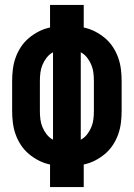

<svg xmlns="http://www.w3.org/2000/svg" viewBox="-20 -755 540 775"><path d="M182 0V-91Q158 -96 136.5 -107Q115 -118 96.5 -133.5Q78 -149 64.5 -169.5Q51 -190 43 -212.5Q35 -235 32 -259Q29 -283 29 -307V-428Q29 -452 32 -476Q35 -500 43 -522.5Q51 -545 64.5 -565.5Q78 -586 96.5 -601.5Q115 -617 136.5 -628Q158 -639 182 -644V-735H318V-644Q342 -639 363.5 -628Q385 -617 403.5 -601.5Q422 -586 435.5 -565.5Q449 -545 457 -522.5Q465 -500 468 -476Q471 -452 471 -428V-307Q471 -283 468 -259Q465 -235 457 -212.5Q449 -190 435.5 -169.5Q422 -149 403.5 -133.5Q385 -118 363.5 -107Q342 -96 318 -91V0ZM194 -191V-544Q179 -536 168.5 -522.5Q158 -509 151.5 -493.5Q145 -478 143 -461.5Q141 -445 141 -428V-307Q141 -290 143 -273.5Q145 -257 151.5 -241.5Q158 -226 168.5 -212.5Q179 -199 194 -191ZM306 -191Q321 -199 331.5 -212.5Q342 -226 348.5 -241.5Q355 -257 357 -273.5Q359 -290 359 -307V-428Q359 -445 357 -461.5Q355 -478 348.5 -493.5Q342 -509 331.5 -522.5Q321 -536 306 -544Z"/></svg>

Font: Iosevka SS04 Heavy
Style: Regular
Weight: 900
Monospace: yes
Designer: Belleve Invis
Foundry: Belleve Invis
Version: Version 19.0.0; ttfautohint (v1.8.4)